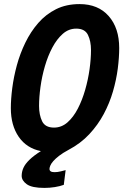

<svg xmlns="http://www.w3.org/2000/svg" viewBox="-20 -729 603 939"><path d="M197 190Q136 190 111 172Q86 154 86 131Q86 111 94.5 92Q103 73 124 52.5Q145 32 180 10Q110 -4 71.5 -60Q33 -116 33 -200Q33 -244 40 -298.5Q47 -353 62.5 -410Q78 -467 104 -520.5Q130 -574 167 -616.5Q204 -659 254 -684Q304 -709 369 -709Q460 -709 511.5 -650.5Q563 -592 563 -494Q563 -448 556 -393.5Q549 -339 532.5 -282Q516 -225 487.5 -171.5Q459 -118 416.5 -72.5Q374 -27 315 4Q287 19 269 33Q251 47 240.5 59Q230 71 226 81Q222 91 222 97Q222 105 228 109Q234 113 247 113Q261 113 277.5 109Q294 105 301 103L292 175Q273 182 248 186Q223 190 197 190ZM244 -105Q281 -105 310 -130.5Q339 -156 360.5 -197.5Q382 -239 396.5 -289.5Q411 -340 418 -390.5Q425 -441 425 -484Q425 -528 410 -558.5Q395 -589 353 -589Q316 -589 287 -563.5Q258 -538 236 -496.5Q214 -455 199.5 -405Q185 -355 178 -304Q171 -253 171 -211Q171 -167 186 -136Q201 -105 244 -105Z"/></svg>

Font: Ubuntu Sans Mono
Style: Italic
Weight: 400
Italic angle: -13.5°
Monospace: yes
Designer: Dalton Maag Ltd
Foundry: Dalton Maag Ltd
Version: Version 1.006